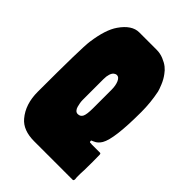

<svg xmlns="http://www.w3.org/2000/svg" viewBox="-189 -714 798 798"><g transform="rotate(45 210.0 -314.5)"><path d="M393 -152Q394 -117 393 -63Q393 -60 392.5 -52.5Q392 -45 392 -41Q392 -37 392 -31Q392 -25 392 -19.5Q392 -14 393 -9Q393 0 387 0H162Q161 0 161 0Q96 0 65 -37Q26 -83 26 -156Q26 -415 32 -456Q43 -537 71 -577Q107 -629 150 -629H252Q273 -629 292.5 -621Q312 -613 324.5 -603Q337 -593 346 -580Q359 -563 368 -541Q377 -519 379 -510Q390 -456 390 -401Q390 -242 365 -200Q360 -192 354.5 -186.5Q349 -181 344.5 -178.5Q340 -176 335.5 -174Q331 -172 328.5 -171Q326 -170 326 -169Q326 -164 327 -162Q328 -160 332.5 -160.5Q337 -161 338 -160Q344 -160 363 -160Q382 -160 388 -160Q393 -160 393 -152ZM182 -264Q182 -256 183.5 -247Q185 -238 187.5 -229Q190 -220 195.5 -214Q201 -208 209 -208Q224 -208 230.5 -221Q237 -234 237 -270V-379Q237 -404 229.5 -421Q222 -438 210 -438Q203 -438 196.5 -433Q190 -428 186 -416Q182 -404 182 -387Z"/></g></svg>

Font: Cubao Free Narrow
Style: Narrow
Weight: 400
Width: 3
Designer: Aaron Amar
Version: Version 001.001